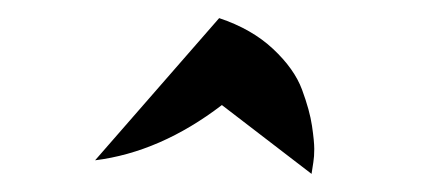

<svg xmlns="http://www.w3.org/2000/svg" viewBox="-20 -697 488 212"><path d="M326 -518 324 -505 225 -581Q157 -529 85 -520L222 -677Q258 -665 281.5 -643Q305 -621 313.5 -598Q322 -575 324.5 -558Q327 -541 327 -532.5Q327 -524 326 -518Z"/></svg>

Font: Ceviche One
Style: Regular
Weight: 400
Version: Version 1.002